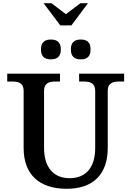

<svg xmlns="http://www.w3.org/2000/svg" viewBox="-20 -1158 817 1194"><path d="M395 16C559 16 650 -74 650 -237V-593C650 -633 671 -651 719 -651H752V-700H472V-651H503C551 -651 572 -633 572 -593V-239C572 -117 515 -50 413 -50C312 -50 254 -117 254 -239V-593C254 -633 275 -651 323 -651H353V-700H25V-651H58C106 -651 127 -633 127 -593V-237C127 -74 223 16 395 16ZM235 -847C235 -810 256 -789 293 -789H300C337 -789 358 -810 358 -847V-854C358 -891 337 -912 300 -912H293C256 -912 235 -891 235 -854ZM251 -1138 355 -1000H424L527 -1138H480L390 -1070L300 -1138ZM421 -847C421 -810 442 -789 478 -789H486C523 -789 543 -810 543 -847V-854C543 -891 523 -912 486 -912H478C442 -912 421 -891 421 -854Z"/></svg>

Font: LT Superior Serif Semibold
Style: Regular
Weight: 600
Designer: Daniel Lyons
Foundry: LyonsType
Version: Version 2.120;FEAKit 1.0